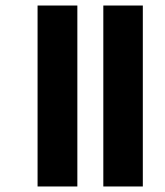

<svg xmlns="http://www.w3.org/2000/svg" viewBox="-20 -692 596 695"><path d="M354 -17H497V-672H354ZM116 -17H260V-672H116Z"/></svg>

Font: Noto Sans Malayalam UI ExtraCondensed ExtraBold
Style: Regular
Weight: 800
Width: 2
Designer: Jelle Bosma - Monotype Design Team
Foundry: Monotype Imaging Inc.
Version: Version 2.104